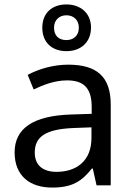

<svg xmlns="http://www.w3.org/2000/svg" viewBox="-20 -837 601 867"><path d="M280 -606C344 -606 391 -645 391 -713C391 -778 343 -817 280 -817C215 -817 171 -778 171 -712C171 -645 215 -606 280 -606ZM280 -656C244 -656 224 -677 224 -712C224 -747 248 -768 280 -768C312 -768 336 -747 336 -712C336 -677 313 -656 280 -656ZM288 -545C218 -545 152 -524 105 -499L132 -433C176 -454 227 -474 283 -474C353 -474 394 -444 394 -355V-323L303 -320C128 -315 46 -256 46 -149C46 -40 118 10 215 10C305 10 348 -17 395 -76H399L416 0H480V-365C480 -490 418 -545 288 -545ZM314 -259 393 -262V-214C393 -110 325 -61 235 -61C177 -61 137 -88 137 -148C137 -216 180 -254 314 -259Z"/></svg>

Font: Noto Sans Mahajani
Style: Regular
Weight: 400
Designer: Monotype Design Team
Foundry: Monotype Imaging Inc.
Version: Version 2.003